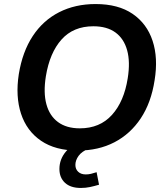

<svg xmlns="http://www.w3.org/2000/svg" viewBox="-20 -735 827 950"><path d="M73 -368Q91 -479 142 -556.5Q193 -634 272.5 -674.5Q352 -715 453 -715Q565 -715 636 -666.5Q707 -618 735 -533Q763 -448 745 -338Q728 -227 676.5 -149.5Q625 -72 546 -31Q467 10 365 10Q254 10 183 -38.5Q112 -87 84 -172.5Q56 -258 73 -368ZM207 -358Q194 -277 209.5 -219.5Q225 -162 267 -131Q309 -100 375 -100Q474 -100 534 -166.5Q594 -233 612 -348Q625 -429 609 -486.5Q593 -544 551 -574.5Q509 -605 442 -605Q343 -605 284.5 -539.5Q226 -474 207 -358ZM380 195Q329 195 301.5 169.5Q274 144 274 101Q274 53 306 15Q338 -23 387 -42L420 0Q385 14 369 36Q353 58 353 81Q353 102 367 115Q381 128 404 128Q418 128 430.5 125Q443 122 458 117L470 179Q446 186 425 190.5Q404 195 380 195Z"/></svg>

Font: Mulish ExtraLight
Style: Italic
Weight: 200
Italic angle: -9°
Designer: Vernon Adams
Foundry: Vernon Adams
Version: Version 3.603